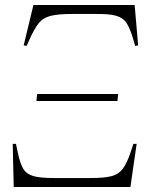

<svg xmlns="http://www.w3.org/2000/svg" viewBox="-20 -750 605 770"><path d="M87 -566 75 -568 114 -730H520L534 -568L522 -566L516 -587Q503 -633 488.5 -656Q474 -679 445 -687Q416 -695 360 -694H269Q214 -694 183.5 -686.5Q153 -679 135 -656.5Q117 -634 97 -589ZM126 -345 129 -373H454L451 -345ZM35 0 31 -173H44L52 -135Q61 -93 74 -72Q87 -51 115 -43.5Q143 -36 196 -36H343Q398 -36 427 -43.5Q456 -51 473 -74Q490 -97 505 -143L515 -173H528L503 0Z"/></svg>

Font: Literata 72pt ExtraLight
Style: Italic
Weight: 200
Italic angle: -2°
Designer: Latin by Veronika Burian and Jose Scaglione. Greek by Irene Vlachou. Cyrillic by Vera Evstafieva
Foundry: TypeTogether
Version: Version 3.002